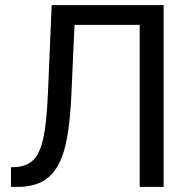

<svg xmlns="http://www.w3.org/2000/svg" viewBox="-20 -731 748 751"><path d="M620.1 -710.9H182.1L167.5 -366.2C163.9 -287.1 157.9 -228.5 149.4 -190.4C141 -152.3 128.6 -124.6 112.3 -107.2C96 -89.8 72.8 -79.9 42.5 -77.6L22.9 -76.7V0H53.7C100.6 -0.7 138 -12.1 166 -34.4C194 -56.7 215.3 -91.6 229.7 -139.2C244.2 -186.7 253.9 -257.6 258.8 -352.1L271.5 -633.8H526.4V0H620.1Z"/></svg>

Font: Roboto1
Style: rg
Weight: 400
Designer: Google
Version: Version 2.137; 2017